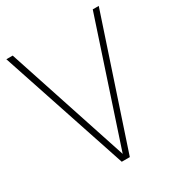

<svg xmlns="http://www.w3.org/2000/svg" viewBox="-176 -855 900 970"><g transform="rotate(-30 274.5 -370.0)"><path d="M251 0 5 -740H42L275 -32L509 -740H544L298 0Z"/></g></svg>

Font: Encode Sans Condensed Thin
Style: Regular
Weight: 100
Width: 3
Designer: Multiple Designers
Foundry: Impallari Type
Version: Version 3.000; ttfautohint (v1.8.3) -l 8 -r 50 -G 200 -x 14 